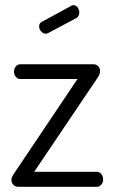

<svg xmlns="http://www.w3.org/2000/svg" viewBox="-20 -721 441 741"><path d="M24 -26Q24 -37 34 -51L279 -416H58Q48 -416 41 -424.5Q34 -433 34 -444Q34 -456 41 -464.5Q48 -473 58 -473H341Q351 -473 358.5 -466Q366 -459 366 -447Q366 -434 358 -423L112 -58H354Q364 -58 371 -49.5Q378 -41 378 -28Q378 -17 371 -8.5Q364 0 354 0H51Q39 0 31.5 -8Q24 -16 24 -26ZM131 -619Q131 -632 142 -637L254 -698Q257 -701 262 -701Q273 -701 279.5 -692.5Q286 -684 286 -673Q286 -657 274 -651L167 -594Q162 -591 157 -591Q147 -591 139 -599.5Q131 -608 131 -619Z"/></svg>

Font: Terminal Dosis
Style: Regular
Weight: 400
Designer: Edgar Tolentino, Pablo Impallari, Igino Marini
Foundry: Edgar Tolentino, Pablo Impallari, Igino Marini
Version: Version 1.007